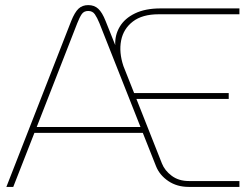

<svg xmlns="http://www.w3.org/2000/svg" viewBox="-20 -733 974 753"><path d="M5 0 259 -650Q273 -685 288 -699Q303 -713 326 -713Q350 -713 365.5 -698.5Q381 -684 394 -651L432 -556Q430 -595 449.5 -628Q469 -661 509.5 -680.5Q550 -700 609 -700H919V-677H602Q538 -677 501 -648.5Q464 -620 455 -574Q446 -528 464 -474L506 -368H877V-345H515L615 -92Q626 -64 653.5 -43.5Q681 -23 721 -23H919V0H720Q674 0 640 -23Q606 -46 592 -81L540 -212H115L32 0ZM124 -235H531L370 -642Q361 -664 352 -677Q343 -690 326 -690Q309 -690 300.5 -677.5Q292 -665 283 -642Z"/></svg>

Font: MuseoModerno Thin
Style: Regular
Weight: 100
Designer: Pablo Cosgaya, Héctor Gatti, Marcela Romero, and the Authors of The MuseoModerno Project.
Foundry: Omnibus-Type Team
Version: Version 1.003